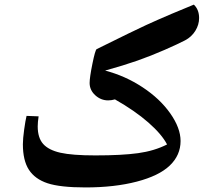

<svg xmlns="http://www.w3.org/2000/svg" viewBox="-20 -800 912 840"><path d="M354 20Q243.2 20 188 1.7Q132.8 -16.6 106.4 -57.4Q80.1 -98.1 80.1 -168.9Q80.1 -192.9 85.7 -233.2Q91.3 -273.4 96.2 -293L148.9 -291Q145 -265.1 145 -247.1Q145 -197.3 168.7 -170.4Q192.4 -143.6 244.1 -131.8Q295.9 -120.1 397 -120.1Q513.7 -120.1 584.2 -129.9Q654.8 -139.6 710.9 -168Q688 -212.4 628.9 -264.2Q569.8 -315.9 482.9 -365.2Q467.8 -360.8 453.1 -360.8Q421.4 -360.8 396.7 -383.3Q372.1 -405.8 372.1 -437Q372.1 -460.9 384.3 -521Q396.5 -581.1 402.8 -585Q570.3 -668 619.4 -690.4Q668.5 -712.9 730.5 -739.3Q792.5 -765.6 828.1 -779.8Q851.1 -757.8 851.1 -721.2Q851.1 -691.9 834.7 -665.3Q818.4 -638.7 789.6 -623.5Q760.7 -608.4 700.7 -582Q640.6 -555.7 581.5 -534.9Q522.5 -514.2 439.9 -491.2Q527.8 -468.3 603.8 -418.2Q679.7 -368.2 724.9 -304Q770 -239.7 770 -183.1Q770 -121.1 722.9 -75.9Q675.8 -30.8 578.4 -5.4Q481 20 354 20Z"/></svg>

Font: Droid Arabic Naskh
Style: Bold
Weight: 700
Designer: Pascal Zoghbi
Foundry: Ascender Corporation
Version: Version 1.00